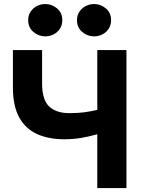

<svg xmlns="http://www.w3.org/2000/svg" viewBox="-20 -954 747 974"><path d="M473.5 0V-273Q431 -261 391 -254.2Q351 -247.5 306 -247.5Q225.5 -247.5 167 -274.5Q108.5 -301.5 77 -359.2Q45.5 -417 45.5 -510.5V-700H193.5V-531Q193.5 -448 229.2 -414Q265 -380 332.5 -380Q375 -380 408.2 -384.5Q441.5 -389 473.5 -396.5V-700H621.5V0ZM210 -769.5Q176 -769.5 149.5 -792Q123 -814.5 123 -851.5Q123 -876.5 135.2 -894.8Q147.5 -913 167.2 -923.2Q187 -933.5 210 -933.5Q243.5 -933.5 269.8 -911.2Q296 -889 296 -851.5Q296 -826.5 283.8 -808Q271.5 -789.5 251.8 -779.5Q232 -769.5 210 -769.5ZM457.5 -769.5Q423.5 -769.5 397 -792Q370.5 -814.5 370.5 -851.5Q370.5 -876 382.8 -894.5Q395 -913 414.8 -923.2Q434.5 -933.5 457.5 -933.5Q491 -933.5 517.2 -911.2Q543.5 -889 543.5 -851.5Q543.5 -826.5 531.2 -808Q519 -789.5 499.2 -779.5Q479.5 -769.5 457.5 -769.5Z"/></svg>

Font: Geologica SemiBold
Style: Regular
Weight: 600
Designer: Sindre Bremnes, Frode Helland
Foundry: Monokrom Skriftforlag AS
Version: Version 1.010;gftools[0.9.28]